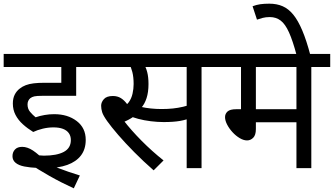

<svg xmlns="http://www.w3.org/2000/svg" viewBox="-20 -916 1819 1046"><path d="M271 -222Q242 -222 213 -215Q184 -208 161 -197Q130 -216 104.5 -239Q79 -262 64.5 -290Q50 -318 50 -352Q50 -380 60 -400Q70 -420 87 -433Q102 -445 120.5 -452Q139 -459 163.5 -462Q188 -465 221 -465H314V-551H0V-622H505V-551H395V-394H211Q180 -394 167 -391Q154 -388 145 -381Q138 -375 134 -366.5Q130 -358 130 -347Q130 -323 144 -306.5Q158 -290 174 -277Q197 -285 223 -289.5Q249 -294 275 -294Q349 -294 398 -256.5Q447 -219 447 -154Q447 -103 421 -69Q395 -35 346.5 -17.5Q298 0 230 0Q218 0 207 0Q196 0 185 -1Q143 -3 112.5 -9Q82 -15 65 -29Q48 -43 48 -65Q48 -87 61.5 -101.5Q75 -116 101 -116Q129 -116 159.5 -96Q190 -76 241 -25Q265 -13 293 -2Q321 9 352 19.5Q383 30 415 40L382 110Q312 78 249.5 42.5Q187 7 135 -28L99 -92Q126 -80 162.5 -74Q199 -68 219 -68Q289 -68 327.5 -88.5Q366 -109 366 -153Q366 -175 355 -190.5Q344 -206 323 -214Q302 -222 271 -222Z M736 -551 764 -566Q775 -550 782 -523Q789 -496 789 -458Q789 -414 778.5 -381.5Q768 -349 749 -328L748 -319Q730 -296 705.5 -279Q681 -262 650 -250L654 -259Q695 -206 751.5 -149Q808 -92 871 -42L817 12Q761 -37 711.5 -87Q662 -137 624 -181Q586 -225 564 -256Q542 -287 536.5 -305Q531 -323 531 -340Q531 -359 546 -376Q561 -393 595 -393Q620 -393 638.5 -381.5Q657 -370 672 -349.5Q687 -329 700 -300L639 -331Q667 -339 681.5 -359Q696 -379 702 -405.5Q708 -432 708 -458Q708 -496 701 -523.5Q694 -551 685 -564L728 -551H491V-622H908V-551ZM1078 -551V0H997V-551H887V-622H1182V-551ZM860 -322Q894 -322 922 -325Q950 -328 978 -334.5Q1006 -341 1038 -353V-280Q995 -263 959.5 -257Q924 -251 871 -251Q838 -251 801.5 -255.5Q765 -260 733 -268.5Q701 -277 681 -287L701 -347Q721 -340 747 -334Q773 -328 802 -325Q831 -322 860 -322Z M1676 -551V0H1595V-250H1374V-213Q1374 -180 1359.5 -165.5Q1345 -151 1326 -151Q1307 -151 1286 -163.5Q1265 -176 1247 -195.5Q1229 -215 1217.5 -237Q1206 -259 1206 -278Q1206 -296 1219.5 -308.5Q1233 -321 1267 -321H1293V-551H1167V-622H1779V-551ZM1595 -551H1374V-321H1595Z M1596 -615Q1575 -694 1554.5 -739.5Q1534 -785 1509 -804Q1484 -823 1450 -823Q1428 -823 1411 -818.5Q1394 -814 1380 -809L1356 -882Q1377 -890 1398 -893Q1419 -896 1447 -896Q1488 -896 1520 -882Q1552 -868 1578 -836Q1604 -804 1627 -749.5Q1650 -695 1671 -615Z"/></svg>

Font: Noto Sans Ambassadori
Style: Regular
Weight: 400
Designer: Monotype Design Team
Foundry: Monotype Imaging Inc.
Version: Version 2.013